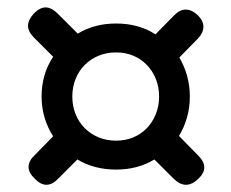

<svg xmlns="http://www.w3.org/2000/svg" viewBox="-20 -640 640 531"><path d="M528 -210Q545 -193 545 -177Q545 -161 528 -145Q511 -129 494.5 -129Q478 -129 461 -145L407 -199Q384 -185 357.5 -178Q331 -171 301 -171Q271 -171 244 -178Q217 -185 194 -199L141 -146Q125 -129 108.5 -129Q92 -129 76 -146Q59 -162 59 -178.5Q59 -195 76 -211L127 -263Q112 -286 103.5 -314Q95 -342 95 -373Q95 -404 103 -431.5Q111 -459 127 -483L74 -536Q57 -553 57.5 -569.5Q58 -586 74 -603Q91 -620 107 -619.5Q123 -619 140 -602L195 -547Q218 -561 244.5 -568Q271 -575 301 -575Q332 -575 359.5 -567.5Q387 -560 410 -545L462 -598Q478 -614 494.5 -613.5Q511 -613 527 -598Q543 -582 542.5 -565Q542 -548 526 -532L476 -481Q490 -457 497.5 -430Q505 -403 505 -373Q505 -342 497 -314.5Q489 -287 475 -264ZM301 -251Q327 -251 348.5 -260Q370 -269 386 -285.5Q402 -302 411 -324.5Q420 -347 420 -373Q420 -399 411 -421.5Q402 -444 386 -460.5Q370 -477 348.5 -486Q327 -495 301 -495Q275 -495 253 -486Q231 -477 214.5 -460.5Q198 -444 189 -421.5Q180 -399 180 -373Q180 -347 189 -324.5Q198 -302 214.5 -285.5Q231 -269 253 -260Q275 -251 301 -251Z"/></svg>

Font: Maple Mono NL SemiBold
Style: Regular
Weight: 600
Monospace: yes
Designer: subframe7536
Version: Version 7.000